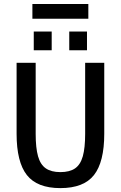

<svg xmlns="http://www.w3.org/2000/svg" viewBox="-20 -945 612 972"><path d="M285.6 7.3Q168 7.3 116 -58.8Q64 -125 64 -268.1V-627H160.6V-267.1Q160.6 -196.3 172.6 -153.8Q184.6 -111.3 212.2 -92.5Q239.7 -73.7 285.6 -73.7Q332.5 -73.7 359.9 -92.5Q387.2 -111.3 399.2 -153.8Q411.1 -196.3 411.1 -267.1V-627H507.8V-268.1Q507.8 -125 455.8 -58.8Q403.8 7.3 285.6 7.3ZM150.9 -690.4V-785.2H241.7V-690.4ZM330.6 -690.4V-785.2H420.4V-690.4ZM144 -850.1V-924.8H427.2V-850.1Z"/></svg>

Font: Anaheim SemiBold
Style: Regular
Weight: 600
Version: Version 2.001